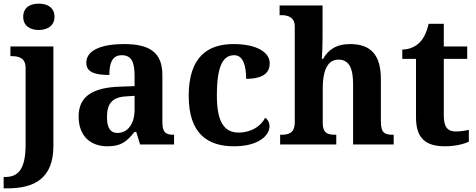

<svg xmlns="http://www.w3.org/2000/svg" viewBox="-40 -790 2604 1050"><path d="M172 -626C219 -626 258 -649 258 -698C258 -749 219 -770 172 -770C124 -770 87 -749 87 -698C87 -649 124 -626 172 -626ZM-20 240H0C147 240 252 187 252 8V-536H17V-483H21C64 -483 100 -474 100 -417V0C100 136 60 178 -13 178H-20Z M547 10C623 10 652 -15 696 -69H705L726 0H912V-53H908C863 -53 848 -69 848 -124V-379C848 -504 778 -549 638 -549C525 -549 432 -520 432 -447C432 -398 473 -380 558 -380C558 -448 575 -488 626 -488C681 -488 696 -447 696 -374V-319L614 -316C464 -311 390 -261 390 -153C390 -42 459 10 547 10ZM602 -63C563 -63 545 -92 545 -149C545 -221 571 -259 651 -263L696 -266V-191C696 -113 659 -63 602 -63Z M1240 10C1375 10 1434 -50 1434 -100C1434 -118 1426 -136 1410 -146C1387 -100 1334 -65 1265 -65C1181 -65 1146 -132 1146 -267C1146 -438 1183 -488 1241 -488C1291 -488 1306 -428 1306 -359C1411 -359 1435 -401 1435 -444C1435 -503 1366 -549 1237 -549C1099 -549 992 -482 992 -266C992 -61 1093 10 1240 10Z M1492 0H1799V-53H1795C1751 -53 1725 -62 1725 -118V-309C1725 -391 1745 -464 1811 -464C1870 -464 1891 -415 1891 -329V0H2113V-53H2110C2065 -53 2043 -62 2043 -124V-356C2043 -491 1987 -549 1875 -549C1796 -549 1753 -515 1727 -468H1720C1722 -489 1724 -541 1724 -588V-760H1489V-707H1501C1529 -707 1572 -699 1572 -646V-122C1572 -62 1539 -53 1497 -53H1492Z M2393 10C2455 10 2503 -5 2524 -15V-80C2503 -75 2479 -71 2453 -71C2406 -71 2387 -98 2387 -158V-468H2515V-536H2387V-660H2304C2294 -615 2278 -582 2258 -561C2238 -539 2203 -519 2160 -519V-468H2235V-148C2235 -31 2291 10 2393 10Z"/></svg>

Font: Noto Serif Lao
Style: Bold
Weight: 700
Designer: Monotype Design Team
Foundry: Monotype Imaging Inc.
Version: Version 2.003